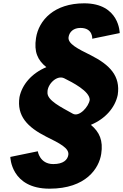

<svg xmlns="http://www.w3.org/2000/svg" viewBox="-20 -860 740 1155"><path d="M417.9 -176C350.7 -214 261.2 -256 265.7 -305C263.9 -352 321.8 -411.3 366.5 -389C416.4 -364.1 518.7 -312 519.8 -260C514.5 -219 456.9 -154 417.9 -176ZM277.9 275C497.9 275 575.7 152 588.9 66C601.3 -15 578.9 -65 526.7 -109C615.3 -146 672.7 -214 688.2 -289C705.7 -403 639.9 -470 527.6 -527C446.8 -567 386.4 -597 392.5 -637C397.2 -668 421.9 -692 463.9 -692C539.9 -692 534.9 -627 534.9 -627L700.1 -661C700.1 -661 699.5 -840 486.5 -840C306.5 -840 213.1 -739 196.6 -631C184 -549 205.4 -499 258.8 -456C170.1 -419 112.7 -351 97.2 -276C79.8 -162 145.5 -95 257.8 -38C338.7 2 397.3 31 391 72C386.5 101 361.6 127 300.6 127C218.6 127 207.3 50 207.3 50L42.1 84C42.1 84 44.9 275 277.9 275Z"/></svg>

Font: Sztylet
Style: BdObl
Weight: 700
Foundry: Cannot Into Space Fonts, PlusOne Fonts
Version: Version 0.12